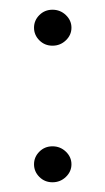

<svg xmlns="http://www.w3.org/2000/svg" viewBox="-20 -368 217 395"><path d="M88 -274Q72 -274 61 -285Q50 -296 50 -311Q50 -326 61 -337Q72 -348 88 -348Q104 -348 115.5 -337Q127 -326 127 -311Q127 -296 115.5 -285Q104 -274 88 -274ZM88 7Q72 7 61 -4Q50 -15 50 -30Q50 -45 61 -56Q72 -67 88 -67Q104 -67 115.5 -56Q127 -45 127 -30Q127 -15 115.5 -4Q104 7 88 7Z"/></svg>

Font: Alumni Sans Thin
Style: Regular
Weight: 400
Version: Version 1.018